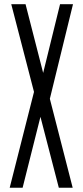

<svg xmlns="http://www.w3.org/2000/svg" viewBox="-20 -879 387 899"><path d="M25.4 0 139.2 -448.7 32.7 -859.4H99.6L182.1 -537.6L261.2 -859.4H321.8L213.4 -416.5L320.3 0H255.4L169.4 -332L85.9 0Z"/></svg>

Font: Antonio Thin
Style: Regular
Weight: 250
Designer: Vernon Adams
Foundry: Vernon Adams
Version: Version 1.002